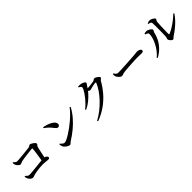

<svg xmlns="http://www.w3.org/2000/svg" viewBox="402 -2442 4156 4156"><g transform="rotate(-45 2480.0 -364.0)"><path d="M653 -161Q660 -204 668.5 -256.5Q677 -309 685 -362Q693 -415 698.5 -458.5Q704 -502 705 -527Q706 -539 695 -539Q682 -539 650 -536Q618 -533 577 -528Q536 -523 493 -517.5Q450 -512 415 -506.5Q380 -501 360 -497Q334 -491 314 -480.5Q294 -470 277 -470Q262 -470 243 -484.5Q224 -499 209 -518.5Q194 -538 188 -554Q184 -566 181.5 -583.5Q179 -601 179 -616L196 -622Q210 -609 221 -597Q232 -585 245 -577.5Q258 -570 275 -570Q291 -570 328.5 -573Q366 -576 414 -580.5Q462 -585 510 -590Q558 -595 597 -599.5Q636 -604 653 -606Q673 -608 684 -615.5Q695 -623 704 -629.5Q713 -636 724 -636Q736 -636 756 -626.5Q776 -617 796.5 -602.5Q817 -588 831.5 -572Q846 -556 846 -543Q846 -530 838.5 -520.5Q831 -511 821.5 -500Q812 -489 808 -473Q802 -450 794 -415.5Q786 -381 777.5 -338.5Q769 -296 759 -250.5Q749 -205 739 -161ZM265 -77Q248 -77 228 -89.5Q208 -102 191.5 -120.5Q175 -139 167 -155Q160 -171 156.5 -190.5Q153 -210 153 -221L168 -229Q189 -208 210 -191.5Q231 -175 261 -175Q275 -175 310 -178Q345 -181 393 -185.5Q441 -190 493 -195.5Q545 -201 592.5 -206Q640 -211 674 -214Q708 -217 720 -217Q751 -218 773 -207.5Q795 -197 807 -181.5Q819 -166 819 -149Q819 -135 808.5 -127.5Q798 -120 775 -120Q750 -120 711 -126Q672 -132 613 -132Q567 -132 518 -127Q469 -122 427.5 -115Q386 -108 359 -102Q335 -96 319 -90.5Q303 -85 291 -81Q279 -77 265 -77Z M1335 -12Q1311 -12 1283 -27Q1255 -42 1232.5 -63Q1210 -84 1199 -102Q1191 -117 1185 -140.5Q1179 -164 1178 -182L1193 -191Q1206 -178 1221.5 -163Q1237 -148 1254 -138Q1271 -128 1288 -128Q1311 -128 1355.5 -148.5Q1400 -169 1457.5 -205Q1515 -241 1578.5 -287.5Q1642 -334 1703.5 -387Q1765 -440 1817.5 -494Q1870 -548 1906 -598L1926 -585Q1868 -477 1788 -383.5Q1708 -290 1610.5 -209.5Q1513 -129 1400 -58Q1387 -50 1377 -39Q1367 -28 1357.5 -20Q1348 -12 1335 -12ZM1422 -463Q1403 -463 1388 -474.5Q1373 -486 1353 -512Q1335 -535 1319 -554.5Q1303 -574 1285 -592.5Q1267 -611 1242.5 -631.5Q1218 -652 1183 -677L1193 -695Q1241 -687 1290.5 -671Q1340 -655 1381.5 -632.5Q1423 -610 1448.5 -581Q1474 -552 1474 -517Q1474 -495 1459.5 -479Q1445 -463 1422 -463Z M2115 34Q2211 -17 2300 -87Q2389 -157 2465 -237.5Q2541 -318 2598 -401Q2655 -484 2685 -560Q2691 -578 2675 -578Q2667 -578 2649 -575.5Q2631 -573 2609.5 -569Q2588 -565 2568 -561Q2548 -557 2537 -553Q2521 -549 2507.5 -544.5Q2494 -540 2481 -540Q2468 -540 2450.5 -553Q2433 -566 2414 -582L2431 -614Q2447 -612 2457.5 -611Q2468 -610 2478 -610Q2493 -610 2520 -612.5Q2547 -615 2576.5 -618.5Q2606 -622 2630 -626Q2654 -630 2664 -633Q2684 -638 2696.5 -650Q2709 -662 2724 -662Q2734 -662 2752.5 -653.5Q2771 -645 2790 -632.5Q2809 -620 2822.5 -606Q2836 -592 2836 -579Q2836 -566 2826.5 -557.5Q2817 -549 2804.5 -540Q2792 -531 2784 -517Q2713 -391 2619 -283Q2525 -175 2403.5 -89Q2282 -3 2128 55ZM2105 -323Q2153 -360 2197 -404.5Q2241 -449 2278.5 -495Q2316 -541 2344 -583Q2372 -625 2387.5 -658Q2403 -691 2403 -709Q2403 -723 2386 -737.5Q2369 -752 2344 -764L2348 -780Q2362 -782 2377.5 -783Q2393 -784 2414 -782Q2442 -780 2470 -768.5Q2498 -757 2516.5 -743Q2535 -729 2535 -717Q2535 -703 2526.5 -694Q2518 -685 2506 -665Q2463 -593 2403.5 -525Q2344 -457 2272.5 -400Q2201 -343 2119 -304Z M3184 -271Q3167 -271 3145 -287Q3123 -303 3104.5 -326.5Q3086 -350 3077 -371Q3071 -387 3071 -404.5Q3071 -422 3072 -439L3090 -445Q3103 -426 3115 -411Q3127 -396 3142.5 -387.5Q3158 -379 3182 -379Q3207 -379 3247.5 -380.5Q3288 -382 3337 -384.5Q3386 -387 3436.5 -390Q3487 -393 3532.5 -396Q3578 -399 3611 -401.5Q3644 -404 3658 -404Q3708 -408 3738.5 -412.5Q3769 -417 3788 -417Q3813 -417 3836 -409Q3859 -401 3873.5 -387.5Q3888 -374 3888 -355Q3888 -337 3874 -327.5Q3860 -318 3831 -318Q3803 -318 3772.5 -319.5Q3742 -321 3691 -321Q3670 -321 3631 -319.5Q3592 -318 3544 -315Q3496 -312 3448.5 -309Q3401 -306 3360.5 -303Q3320 -300 3297 -297Q3265 -294 3246 -287.5Q3227 -281 3214 -276Q3201 -271 3184 -271Z M4523 -48Q4511 -48 4497 -58Q4483 -68 4470 -82.5Q4457 -97 4449 -111.5Q4441 -126 4441 -136Q4441 -146 4444 -154.5Q4447 -163 4451 -175Q4455 -187 4457 -206Q4458 -222 4459.5 -259Q4461 -296 4461.5 -345Q4462 -394 4462.5 -445.5Q4463 -497 4462.5 -542Q4462 -587 4460 -616Q4459 -637 4439.5 -648Q4420 -659 4383 -665L4382 -683Q4404 -694 4421 -698Q4438 -702 4456 -702Q4474 -702 4495 -694.5Q4516 -687 4535.5 -675.5Q4555 -664 4567 -651.5Q4579 -639 4579 -628Q4579 -616 4573 -609Q4567 -602 4560.5 -592.5Q4554 -583 4552 -566Q4550 -551 4548 -516Q4546 -481 4544 -437Q4542 -393 4541 -347.5Q4540 -302 4539 -263.5Q4538 -225 4539 -203Q4539 -182 4558 -190Q4621 -216 4686 -256.5Q4751 -297 4812.5 -345.5Q4874 -394 4926 -444L4944 -430Q4902 -364 4843 -302.5Q4784 -241 4718 -188Q4652 -135 4587 -94Q4575 -87 4565.5 -76Q4556 -65 4545.5 -56.5Q4535 -48 4523 -48ZM3994 -19Q4053 -68 4099.5 -129.5Q4146 -191 4179.5 -256.5Q4213 -322 4230.5 -383.5Q4248 -445 4248 -496Q4248 -512 4236.5 -523Q4225 -534 4208 -541.5Q4191 -549 4175 -554V-573Q4190 -578 4207.5 -582.5Q4225 -587 4244 -586Q4260 -586 4281 -578Q4302 -570 4322 -557.5Q4342 -545 4355 -531Q4368 -517 4368 -504Q4368 -486 4357 -473Q4346 -460 4342 -441Q4326 -360 4285 -279.5Q4244 -199 4176 -127.5Q4108 -56 4009 -1Z"/></g></svg>

Font: Noto Serif HK ExtraLight SemiBold
Style: Regular
Weight: 600
Version: Version 2.002-H1;hotconv 1.1.0;makeotfexe 2.6.0